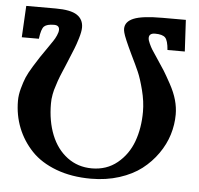

<svg xmlns="http://www.w3.org/2000/svg" viewBox="-49 -696 788 759"><g transform="rotate(5 345.0 -317.0)"><path d="M141.1 -581.1Q112.8 -581.1 101.8 -570.8Q90.8 -560.5 85.9 -521H18.1L24.9 -646H142.1Q201.2 -646 226.6 -629.2Q252 -612.3 252 -580.1Q252 -564 243.9 -537.1Q235.8 -510.3 229.5 -495.1L206.1 -438L198.2 -418.9Q191.9 -403.8 189.9 -399.4Q188 -395 182.4 -381.3Q176.8 -367.7 175 -361.6Q173.3 -355.5 169.2 -343.5Q165 -331.5 163.1 -324.2L159.2 -306.6Q157.2 -296.4 156.5 -287.6Q155.8 -278.8 155.8 -270Q155.8 -200.7 177.5 -146.2Q199.2 -91.8 241.2 -60.3Q283.2 -28.8 338.9 -28.8Q397.5 -28.8 439.7 -63.2Q481.9 -97.7 501.5 -151.1Q521 -204.6 521 -269Q521 -310.1 509.5 -354.7Q498 -399.4 486.8 -425Q475.6 -450.7 456.1 -490.2Q424.8 -555.7 420.4 -574.2Q418 -583 418 -589.8Q418 -618.2 451.7 -632.1Q485.4 -646 565.9 -646H658.2L665 -521H596.2Q593.3 -558.6 582.3 -569.8Q571.3 -581.1 542 -581.1Q518.1 -581.1 518.1 -562Q518.1 -553.2 524.7 -539.3Q531.2 -525.4 536.6 -516.8Q542 -508.3 555.2 -488.8Q579.1 -453.6 588.4 -438.5Q598.1 -422.9 616.5 -389.4Q634.8 -356 642.8 -326.9Q650.9 -297.9 650.9 -270Q650.9 -229.5 638.7 -189.7Q626.5 -149.9 600.8 -113.3Q575.2 -76.7 539.1 -48.8Q502.9 -21 451.2 -4.4Q399.4 12.2 338.9 12.2Q261.7 12.2 200.7 -10.7Q139.6 -33.7 102.1 -73.2Q64.5 -112.8 44.7 -162.8Q24.9 -212.9 24.9 -270Q24.9 -293 32 -318.8Q39.1 -344.7 46.6 -363Q54.2 -381.3 71.8 -409.9Q89.4 -438.5 96.7 -449.2L124 -488.8L143.6 -517.6Q150.4 -527.3 156.2 -540.5Q162.1 -553.7 162.1 -563Q162.1 -581.1 141.1 -581.1Z"/></g></svg>

Font: Linux Libertine G
Style: Semibold
Weight: 600
Designer: Philipp H. Poll
Foundry: Philipp H. Poll
Version: Version 5.1.1